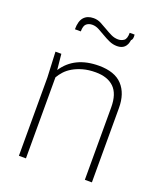

<svg xmlns="http://www.w3.org/2000/svg" viewBox="-138 -833 778 922"><g transform="rotate(20 251.5 -372.0)"><path d="M442 0H406V-370Q406 -439 373 -471Q340 -503 279 -503Q243 -503 214.5 -495Q186 -487 164.5 -474.5Q143 -462 128.5 -446Q114 -430 105 -414V0H69V-400L63 -530H93L101 -450Q159 -538 283 -538Q364 -538 403 -496Q442 -454 442 -380ZM331 -656Q310 -656 291 -664.5Q272 -673 254.5 -683.5Q237 -694 220 -703Q203 -712 186 -712Q168 -712 156 -702Q144 -692 144 -663H114Q114 -705 131.5 -724.5Q149 -744 181 -744Q201 -744 218.5 -735Q236 -726 253.5 -715.5Q271 -705 288.5 -696.5Q306 -688 325 -688Q341 -688 354 -697Q367 -706 367 -737H392Q395 -713 385 -706Q378 -656 331 -656Z"/></g></svg>

Font: Tanohe Sans ExtraLight
Style: Regular
Weight: 250
Designer: Village Type and Design LLC & Cristiano Sobral
Foundry: Cooper Hewitt Smithsonian Design Museum
Version: Version 1.00;May 30, 2020;FontCreator 12.0.0.2522 64-bit; tt